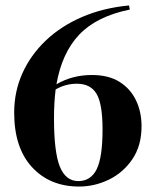

<svg xmlns="http://www.w3.org/2000/svg" viewBox="-20 -669 570 704"><path d="M270 15Q163 15 97.5 -56Q32 -127 32 -256Q32 -333 62 -400Q92 -467 147.5 -520Q203 -573 280.5 -606.5Q358 -640 453 -649L456 -634Q334 -609 270.5 -542Q207 -475 187 -360Q245 -394 317 -394Q378 -394 418 -369Q458 -344 478.5 -301.5Q499 -259 499 -206Q499 -135 465.5 -85.5Q432 -36 379.5 -10.5Q327 15 270 15ZM178 -235Q178 -111 199.5 -58Q221 -5 267 -5Q313 -5 334.5 -48.5Q356 -92 356 -194Q356 -288 334 -325Q312 -362 262 -362Q220 -362 184 -341Q178 -293 178 -235Z"/></svg>

Font: DM Serif Display
Style: Regular
Weight: 400
Designer: Colophon Foundry, Frank Grießhammer
Foundry: Colophon Foundry
Version: Version 5.200; ttfautohint (v1.8.3)